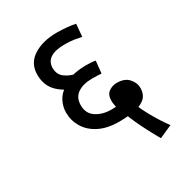

<svg xmlns="http://www.w3.org/2000/svg" viewBox="-165 -750 881 935"><g transform="rotate(-30 275.5 -282.5)"><path d="M470 67Q452 36 432.5 -1.5Q413 -39 398.5 -71.5Q384 -104 379 -120L369 -152Q359 -163 355.5 -181.5Q352 -200 352 -210Q352 -245 372.5 -259.5Q393 -274 418 -274Q461 -274 483.5 -249.5Q506 -225 506 -196Q506 -156 480.5 -136Q455 -116 415.5 -110Q376 -104 335 -104Q269 -104 223.5 -127Q178 -150 155 -188.5Q132 -227 132 -272Q132 -303 147 -333.5Q162 -364 194 -383L206 -396Q232 -410 264.5 -416.5Q297 -423 333 -423Q347 -423 361 -422Q375 -421 384 -419L377 -350Q367 -351 354 -351.5Q341 -352 324 -352Q274 -352 243 -331Q212 -310 212 -266Q212 -220 247 -197Q282 -174 332 -174Q344 -174 357 -175Q370 -176 387 -182L444 -137Q456 -104 483.5 -55.5Q511 -7 542 35ZM240 -348Q178 -366 140.5 -403.5Q103 -441 103 -501Q103 -565 155.5 -598.5Q208 -632 288 -632Q314 -632 345.5 -629Q377 -626 391 -622L385 -552Q367 -556 344.5 -559.5Q322 -563 292 -563Q238 -563 211 -545Q184 -527 184 -492Q184 -456 210 -436.5Q236 -417 276 -409Z"/></g></svg>

Font: Noto Sans Devanagari
Style: Regular
Weight: 400
Designer: Jelle Bosma - Monotype Design Team
Foundry: Monotype Imaging Inc.
Version: Version 2.003